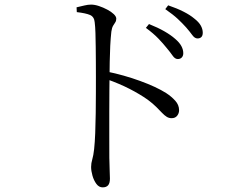

<svg xmlns="http://www.w3.org/2000/svg" viewBox="-20 -774 1040 837"><path d="M755 -516.6Q742.7 -516.6 732.6 -531.3Q722.5 -546 706.8 -564.6Q691.4 -584 670.2 -606.1Q649.1 -628.1 616 -652.5L629.5 -669.2Q668 -653.9 696.4 -637.6Q724.8 -621.3 743.5 -604.7Q762.5 -588.5 770.7 -573Q779 -557.6 779 -542Q779 -530.5 772.5 -523.5Q766.1 -516.6 755 -516.6ZM427.4 42.8Q411.4 42.8 400.2 27.7Q389 12.5 383.1 -8.2Q377.2 -29 377.2 -46Q377.2 -62.4 382.2 -79Q387.2 -95.6 390.4 -124.3Q393.4 -152.3 395.1 -193.5Q396.7 -234.7 397.3 -280.4Q397.9 -326 398 -367.9Q398.1 -409.7 398.1 -438.2Q398.1 -468.6 397.9 -502.4Q397.7 -536.2 397.3 -568.9Q397 -601.7 396.1 -630.2Q395.2 -658.7 392.8 -677.1Q390.7 -700.7 372.5 -708.7Q354.2 -716.6 314.8 -721.2L313.8 -742.1Q332.8 -746.5 348.2 -750.2Q363.5 -753.9 376.9 -753.9Q392.9 -753.9 411.6 -747.6Q430.2 -741.4 447.6 -732.1Q465.1 -722.9 476 -712.4Q486.9 -701.9 486.9 -692.7Q486.9 -682.8 482.3 -676.3Q477.8 -669.8 472.8 -661.3Q467.8 -652.7 465.4 -635.9Q462.4 -609.6 460.6 -574.6Q458.9 -539.6 458.3 -504.5Q457.7 -469.3 457.5 -440.8Q457.3 -419.8 456.8 -378.4Q456.3 -336.9 456.4 -285.5Q456.5 -234 456.4 -181.8Q456.4 -129.7 456.6 -86.4Q457 -53.3 458.1 -30.8Q459.2 -8.2 459.2 4.7Q459.2 24.5 451.4 33.6Q443.7 42.8 427.4 42.8ZM728.2 -258.8Q716.4 -258.8 706.8 -264.8Q697.2 -270.7 686.6 -281.8Q676.1 -292.8 661.3 -307.7Q646.5 -322.5 624 -339.3Q588.6 -364.2 544.8 -386.6Q501 -409 446.1 -428.6V-462Q521 -446.6 591.2 -421Q661.4 -395.4 704.2 -368.4Q727.2 -353.5 743.9 -335Q760.7 -316.5 760.7 -293.5Q760.7 -280.1 752.4 -269.5Q744 -258.8 728.2 -258.8ZM840.9 -606.4Q828.9 -606.4 818.4 -620.9Q807.9 -635.4 791.5 -654.4Q774.8 -673 754.7 -691.8Q734.6 -710.5 700.5 -734.2L713.1 -750.8Q751.7 -737.7 780.2 -723.1Q808.7 -708.6 826.8 -693.3Q846.6 -678 855.3 -662.5Q863.9 -647 863.9 -631.3Q863.9 -618.9 857.9 -612.6Q851.8 -606.4 840.9 -606.4Z"/></svg>

Font: Noto Serif KR ExtraLight
Style: Regular
Weight: 200
Designer: Ryoko NISHIZUKA 西塚涼子 (kana & ideographs); Frank Grießhammer (Latin, Greek & Cyrillic); Wenlong ZHANG 张文龙 (bopomofo); San
Foundry: Adobe
Version: Version 2.002-H1;hotconv 1.1.0;makeotfexe 2.6.0